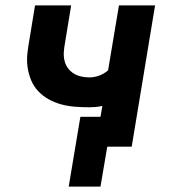

<svg xmlns="http://www.w3.org/2000/svg" viewBox="-20 -540 640 707"><path d="M233 147 276 -110H350L357 -150Q344 -147 332.5 -146Q321 -145 309 -145Q283 -145 256.5 -147Q230 -149 206 -155.5Q182 -162 160 -174Q138 -186 121 -204Q104 -222 94.5 -245Q85 -268 81.5 -293Q78 -318 81 -344.5Q84 -371 89 -398L109 -520H242L219 -380Q216 -364 215 -348Q214 -332 217.5 -317Q221 -302 229.5 -290Q238 -278 250.5 -270Q263 -262 278 -258.5Q293 -255 309 -255Q327 -255 345 -261.5Q363 -268 378 -281L418 -520H551L465 0H375L350 147Z"/></svg>

Font: Iosevka Extrabold Extended
Style: Italic
Weight: 800
Width: 7
Italic angle: -9°
Monospace: yes
Designer: Belleve Invis
Foundry: Belleve Invis
Version: Version 32.5.0; ttfautohint (v1.8.4)